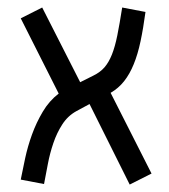

<svg xmlns="http://www.w3.org/2000/svg" viewBox="-20 -480 451 511"><path d="M92.3 -460 193.4 -261.2 228.5 -278.8Q246.6 -287.6 258.1 -300.8Q269.5 -314 277.8 -334.7Q286.1 -355.5 292.2 -385.7Q298.3 -416 305.2 -460L367.2 -448.2Q361.3 -404.3 354 -369.9Q346.7 -335.4 335.9 -309.1Q325.2 -282.7 310.3 -263.9Q295.4 -245.1 274.4 -232.9L383.3 -18.1L325.2 11.2L218.3 -203.1L183.1 -184.1Q160.2 -171.4 145.8 -148.9Q131.3 -126.5 122.1 -99.4Q112.8 -72.3 107.4 -43.7Q102.1 -15.1 97.2 9.8L35.2 -2Q40 -26.9 46.9 -58.6Q53.7 -90.3 65.2 -122.1Q76.7 -153.8 93.8 -182.6Q110.8 -211.4 136.2 -231L35.2 -431.2Z"/></svg>

Font: Aubrey
Style: Regular
Weight: 400
Designer: Gayaneh Bagdasaryan | Cyreal.org
Foundry: Gayaneh Bagdasaryan | Cyreal.org
Version: Version 1.000